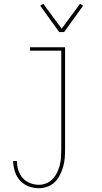

<svg xmlns="http://www.w3.org/2000/svg" viewBox="-20 -769 540 1012"><path d="M185 223Q157 223 130.5 213Q104 203 85.5 182.5Q67 162 58.5 135Q50 108 49 80H69Q69 104 76.5 127.5Q84 151 99.5 169Q115 187 138 196Q161 205 185 205Q205 205 224.5 197Q244 189 258 174Q272 159 281 140.5Q290 122 295 102Q300 82 301.5 61.5Q303 41 303 20V-502H138V-520H323V20Q323 43 321 66Q319 89 312.5 111Q306 133 295.5 154Q285 175 268.5 191Q252 207 230 215Q208 223 185 223ZM292 -600 192 -739 208 -749 305 -618 402 -749 418 -739 318 -600Z"/></svg>

Font: Iosevka Thin
Style: Regular
Weight: 100
Monospace: yes
Designer: Belleve Invis
Foundry: Belleve Invis
Version: Version 32.5.0; ttfautohint (v1.8.4)